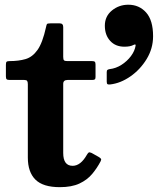

<svg xmlns="http://www.w3.org/2000/svg" viewBox="-20 -779 694 814"><path d="M424.5 -670Q424.5 -710 454.5 -734.5Q484.5 -759 524 -759Q570 -759 599.5 -726Q629 -693 629 -625.5Q629 -573.5 601.8 -528.8Q574.5 -484 532.8 -455Q491 -426 447.5 -421Q439.5 -420 436 -422Q432.5 -424 432.5 -433V-473.5Q432.5 -480.5 435.8 -482.8Q439 -485 445 -486Q471.5 -489 495.2 -504.2Q519 -519.5 535.2 -541.2Q551.5 -563 555 -586Q556 -593.5 546 -588.5Q532.5 -581 507.5 -581Q469.5 -581 447 -605.8Q424.5 -630.5 424.5 -670ZM406.5 -95Q392 -67 371 -41.8Q350 -16.5 317 -1Q284 14.5 233.5 14.5Q162.5 14.5 130.2 -17.5Q98 -49.5 98 -111V-422Q98 -431.5 95.2 -435.8Q92.5 -440 83 -440H21Q11.5 -440 8.2 -443Q5 -446 5 -455.5V-504Q5 -514.5 8 -517.2Q11 -520 21.5 -520Q59 -520 88.2 -528.5Q117.5 -537 139 -567.2Q160.5 -597.5 175 -663.5Q177 -673.5 179 -676.8Q181 -680 194 -680H233Q248 -680 248 -664.5V-538Q248 -526.5 251.5 -523.2Q255 -520 266 -520H370.5Q379 -520 382 -517Q385 -514 385 -505V-452.5Q385 -444.5 381.5 -442.2Q378 -440 370 -440H266.5Q248 -440 248 -423.5V-130.5Q248 -76 288 -76Q322 -76 348.5 -123Q353 -130.5 356.2 -132.5Q359.5 -134.5 368.5 -130.5L397 -114.5Q405 -110 407.8 -106.2Q410.5 -102.5 406.5 -95Z"/></svg>

Font: Besley*
Style: Bold
Weight: 700
Designer: Owen Earl
Foundry: indestructible type*
Version: Version 2.000; ttfautohint (v1.8.3)